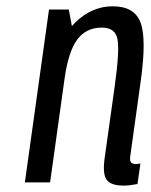

<svg xmlns="http://www.w3.org/2000/svg" viewBox="-20 -569 472 599"><path d="M297.9 -482.9Q339.1 -482.9 346.4 -447.4Q353.6 -411.9 337.7 -298.6L306.9 -78.7Q299.3 -28.1 312.1 -9.1Q324.9 10 364.9 10Q374.7 10 385.1 8.9Q395.4 7.7 408.9 5.1L418.1 -58.9Q407.6 -57.1 405.9 -57.1Q391.9 -57.1 388 -63.5Q384.1 -69.9 386.7 -83.9L418.9 -315.1Q437.7 -448.3 418.4 -498.8Q399.1 -549.3 332.4 -549.3Q310 -549.3 291.4 -544.1Q272.7 -538.9 256.7 -530.2Q240.7 -521.6 227.8 -510.7Q214.9 -499.9 204.3 -487.6L194.6 -539.3H132.9L57.6 0H136.3L181.4 -323.4Q193.3 -408.4 221 -445.6Q248.7 -482.9 297.9 -482.9Z"/></svg>

Font: Secuela ExtLt
Style: Italic
Weight: 200
Italic angle: -8°
Designer: Fernando Haro
Foundry: deFharo
Version: Version 1.704